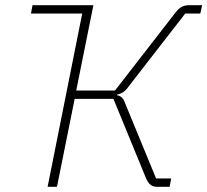

<svg xmlns="http://www.w3.org/2000/svg" viewBox="-20 -718 797 738"><path d="M163 0 296 -666H99L105 -698H339L273 -370H422L654 -669Q667 -686 679 -692Q691 -698 707 -698H757L750 -666H692L477 -389Q465 -372 454.5 -364.5Q444 -357 431 -355L430 -352Q441 -350 448.5 -343Q456 -336 461 -321L580 -32H638L632 0H583Q569 0 559.5 -7Q550 -14 542 -31L416 -338H267L199 0Z"/></svg>

Font: IBM Plex Sans ExtraLight
Style: Italic
Weight: 250
Italic angle: -11.31°
Designer: Mike Abbink, Paul van der Laan, Pieter van Rosmalen
Foundry: Bold Monday
Version: Version 3.201